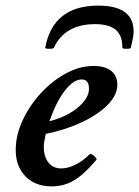

<svg xmlns="http://www.w3.org/2000/svg" viewBox="-20 -651 496 684"><path d="M164 13Q106 13 71 -22.5Q36 -58 36 -117Q36 -169 60.5 -222Q85 -275 125.5 -319Q166 -363 215 -389.5Q264 -416 313 -416Q354 -416 376 -398.5Q398 -381 398 -349Q398 -313 364.5 -278.5Q331 -244 273.5 -216.5Q216 -189 143 -174Q139 -154 137.5 -145.5Q136 -137 136 -128Q136 -93 152.5 -72Q169 -51 198 -51Q222 -51 249 -64.5Q276 -78 299 -101Q303 -104 309.5 -100Q316 -96 321 -89.5Q326 -83 323 -81Q279 -29 243 -8Q207 13 164 13ZM156 -219Q218 -235 257.5 -268Q297 -301 297 -335Q297 -368 271 -368Q242 -368 211 -328Q180 -288 156 -219ZM141 -481Q169 -631 330 -631Q456 -631 456 -539Q456 -527 453 -512.5Q450 -498 446 -481Q446 -478 438 -477.5Q430 -477 423 -477.5Q416 -478 416 -481Q416 -526 391.5 -545.5Q367 -565 319 -565Q211 -565 172 -481Q170 -478 162.5 -477.5Q155 -477 148 -477.5Q141 -478 141 -481Z"/></svg>

Font: Junicode SmExp
Style: Bold Italic
Weight: 700
Width: 6
Italic angle: -11°
Designer: Peter S. Baker
Version: Version 2.205; ttfautohint (v1.8.4)